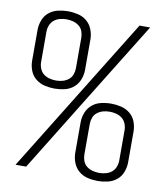

<svg xmlns="http://www.w3.org/2000/svg" viewBox="-84 -813 768 890"><g transform="rotate(10 300.0 -367.5)"><path d="M164 -379Q141 -379 117.5 -384.5Q94 -390 75.5 -405Q57 -420 48.5 -442.5Q40 -465 40 -489V-633Q40 -656 48.5 -679Q57 -702 75.5 -717Q94 -732 117.5 -737.5Q141 -743 164 -743Q188 -743 211.5 -737.5Q235 -732 253 -717Q271 -702 280 -679Q289 -656 289 -633V-489Q289 -465 280 -442.5Q271 -420 253 -405Q235 -390 211.5 -384.5Q188 -379 164 -379ZM48 0 502 -735H552L325 -368L98 0ZM164 -417Q180 -417 195 -421Q210 -425 222.5 -434.5Q235 -444 240.5 -459Q246 -474 246 -489V-633Q246 -648 240.5 -663Q235 -678 222.5 -687.5Q210 -697 195 -701Q180 -705 164 -705Q149 -705 133.5 -701Q118 -697 106 -687.5Q94 -678 88 -663Q82 -648 82 -633V-489Q82 -474 88 -459Q94 -444 106 -434.5Q118 -425 133.5 -421Q149 -417 164 -417ZM436 8Q412 8 388.5 2.5Q365 -3 347 -18Q329 -33 320 -56Q311 -79 311 -102V-246Q311 -270 320 -292.5Q329 -315 347 -330Q365 -345 388.5 -350.5Q412 -356 436 -356Q459 -356 482.5 -350.5Q506 -345 524.5 -330Q543 -315 551.5 -292.5Q560 -270 560 -246V-102Q560 -79 551.5 -56Q543 -33 524.5 -18Q506 -3 482.5 2.5Q459 8 436 8ZM436 -30Q451 -30 466.5 -34Q482 -38 494 -47.5Q506 -57 512 -72Q518 -87 518 -102V-246Q518 -261 512 -276Q506 -291 494 -300.5Q482 -310 466.5 -314Q451 -318 436 -318Q420 -318 405 -314Q390 -310 377.5 -300.5Q365 -291 359.5 -276Q354 -261 354 -246V-102Q354 -87 359.5 -72Q365 -57 377.5 -47.5Q390 -38 405 -34Q420 -30 436 -30Z"/></g></svg>

Font: Iosevka SS04 XLt Ex
Style: Regular
Weight: 200
Width: 7
Monospace: yes
Designer: Belleve Invis
Foundry: Belleve Invis
Version: Version 19.0.0; ttfautohint (v1.8.4)